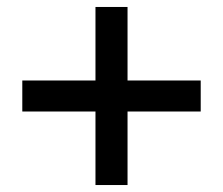

<svg xmlns="http://www.w3.org/2000/svg" viewBox="-20 -531 640 551"><path d="M254 0V-211H44V-300H254V-511H346V-300H556V-211H346V0Z"/></svg>

Font: Chivo Mono Medium
Style: Regular
Weight: 500
Monospace: yes
Designer: Hector Gatti
Foundry: Omnibus-Type
Version: Version 1.008